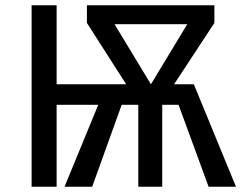

<svg xmlns="http://www.w3.org/2000/svg" viewBox="-20 -709 921 729"><path d="M641 -389 794 -622V-689H310V-622L459 -389H195V-689H100V0H195V-311H353L225 0H330L442 -311H505V0H596V-311H658L772 0H876L716 -389ZM553 -389 415 -617H691Z"/></svg>

Font: Fira Sans
Style: Regular
Weight: 400
Designer: Carrois Corporate & Edenspiekermann AG
Foundry: Carrois Corporate GbR & Edenspiekermann AG
Version: Version 4.203